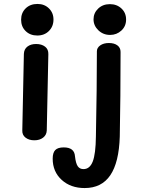

<svg xmlns="http://www.w3.org/2000/svg" viewBox="-20 -717 729 973"><path d="M87 -617Q87 -652 110 -674.5Q133 -697 170 -697Q205 -697 228 -674.5Q251 -652 251 -618Q251 -583 228 -560Q205 -537 169 -537Q133 -537 110 -559.5Q87 -582 87 -617ZM93 -56 101 -444Q102 -468 119 -481Q136 -494 163 -494Q191 -494 208.5 -480.5Q226 -467 225 -442L217 -56Q216 -33 198.5 -19.5Q181 -6 154 -6Q127 -6 109.5 -19.5Q92 -33 93 -56ZM454 -619Q454 -651 477.5 -673.5Q501 -696 537 -696Q572 -696 595.5 -674Q619 -652 619 -618Q619 -584 595 -562Q571 -540 538 -540Q503 -540 478.5 -563.5Q454 -587 454 -619ZM247 87Q247 57 260 43.5Q273 30 303 30Q357 30 360 75Q364 111 374 125.5Q384 140 403 140Q435 140 450 101.5Q465 63 466 -25Q471 -272 471 -457Q471 -475 488 -487Q505 -499 532 -499Q559 -499 575 -487Q591 -475 591 -454Q591 -224 587 -25Q583 106 539 171Q495 236 409 236Q338 236 292.5 194.5Q247 153 247 87Z"/></svg>

Font: Mali SemiBold
Style: Regular
Weight: 600
Designer: Kitiyaporn Chalermlarp | Katatrad Aksorn Co.,Ltd.
Foundry: Cadson Demak Co.,Ltd.
Version: Version 1.000; ttfautohint (v1.6)